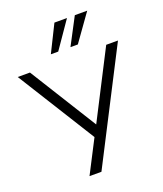

<svg xmlns="http://www.w3.org/2000/svg" viewBox="-166 -1043 974 1150"><g transform="rotate(-20 320.5 -468.0)"><path d="M203 0 320 -227 319 -197 2 -705H80L346 -278H347L566 -705H641L279 0ZM235 -765 320 -936H400L282 -765ZM360 -765 450 -936H529L407 -765Z"/></g></svg>

Font: Nunito Sans 7pt Light
Style: Regular
Weight: 300
Designer: Vernon Adams
Foundry: Vernon Adams
Version: Version 3.101;gftools[0.9.27]